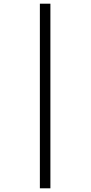

<svg xmlns="http://www.w3.org/2000/svg" viewBox="-20 -780 491 1040"><path d="M196 240V-760H253V240Z"/></svg>

Font: Noto Serif Thai ExtraCondensed SemiBold
Style: Regular
Weight: 600
Width: 2
Designer: Monotype Design Team
Foundry: Monotype Imaging Inc.
Version: Version 2.001; ttfautohint (v1.8.4.7-5d5b)